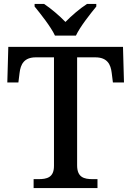

<svg xmlns="http://www.w3.org/2000/svg" viewBox="-20 -951 664 971"><path d="M258 -771H364C385 -816 436 -880 467 -918V-931H420C384 -908 341 -871 311 -840C281 -871 238 -908 203 -931H155V-918C186 -880 237 -816 258 -771ZM150 0H473V-45H449C405 -45 370 -54 370 -115V-661H462C522 -661 540 -626 545 -582L551 -534H607L602 -714H22L17 -534H73L79 -582C84 -626 102 -661 161 -661H253V-112C253 -53 217 -45 174 -45H150Z"/></svg>

Font: Noto Serif Gurmukhi Medium
Style: Regular
Weight: 500
Designer: Vaibhav Singh and the Monotype Design Team
Foundry: Monotype Imaging Inc.
Version: Version 2.004